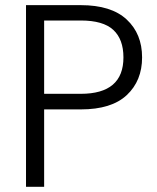

<svg xmlns="http://www.w3.org/2000/svg" viewBox="-20 -719 604 739"><path d="M80.1 0V-699.2H291Q408.2 -699.2 467.5 -644Q526.9 -588.9 526.9 -498Q526.9 -408.2 468 -353Q409.2 -297.9 291 -297.9H149.9V0ZM149.9 -357.9H291Q455.1 -357.9 455.1 -498Q455.1 -567.9 416 -604Q377 -640.1 291 -640.1H149.9Z"/></svg>

Font: Poppins Light
Style: Regular
Weight: 300
Designer: Ninad Kale (Devanagari), Jonny Pinhorn (Latin)
Foundry: Indian Type Foundry
Version: 4.004